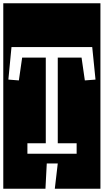

<svg xmlns="http://www.w3.org/2000/svg" viewBox="-32 -937 632 1170"><path d="M-12 213V-917H580V213H302L320 59H253L245 213ZM485 -447 550 -452 530 -650H38L19 -452L83 -447L103 -586H247V-64H135V0H435V-64H320V-586H465Z"/></svg>

Font: Zilla Slab Highlight Regular
Style: Regular
Weight: 400
Designer: Typotheque Type Foundry
Foundry: Typotheque type foundry
Version: Version 1.1; 2017; ttfautohint (v1.6)